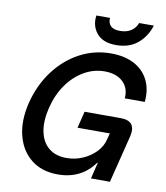

<svg xmlns="http://www.w3.org/2000/svg" viewBox="-94 -951 897 1039"><g transform="rotate(10 354.0 -431.5)"><path d="M294.2 10Q205.8 10 147.5 -36.2Q89.2 -82.5 68.8 -162.9Q48.3 -243.3 73.3 -345Q99.2 -446.7 156.7 -523.3Q214.2 -600 293.8 -642.5Q373.3 -685 465.8 -685Q540 -685 592.9 -657.1Q645.8 -629.2 671.2 -577.9Q696.7 -526.7 690 -458.3H580Q585 -515 548.8 -549.2Q512.5 -583.3 448.3 -583.3Q388.3 -583.3 335 -552.5Q281.7 -521.7 242.5 -466.3Q203.3 -410.8 185 -336.7Q166.7 -261.7 177.9 -205Q189.2 -148.3 226.7 -117.1Q264.2 -85.8 325 -85.8Q371.7 -85.8 413.8 -104.2Q455.8 -122.5 485.4 -153.3Q515 -184.2 524.2 -222.5L533.3 -257.5H355.8L378.3 -349.2H576.7Q665.8 -349.2 644.2 -260L579.2 0H475L496.7 -89.2H493.3Q460 -41.7 409.6 -15.8Q359.2 10 294.2 10ZM482.5 -734.2Q410 -734.2 376.2 -775.4Q342.5 -816.7 350.8 -873.3H425.8Q423.3 -845.8 439.2 -829.6Q455 -813.3 490.8 -813.3Q527.5 -813.3 551.7 -829.6Q575.8 -845.8 585.8 -873.3H666.7Q646.7 -810.8 600.8 -772.5Q555 -734.2 482.5 -734.2Z"/></g></svg>

Font: Funnel Sans Medium
Style: Italic
Weight: 500
Italic angle: -14.036°
Version: Version 1.000; Beta; Release 5; Build 24; ttfautohint (v1.8.